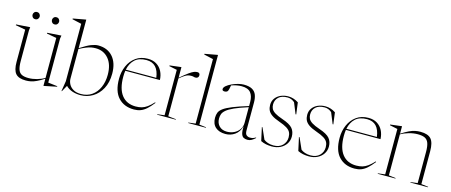

<svg xmlns="http://www.w3.org/2000/svg" viewBox="-56 -1331 4555 1940"><g transform="rotate(15 2221.5 -361.0)"><path d="M132.5 -165.5Q132.5 -109 144 -77.5Q155.5 -46 181.5 -33.5Q207.5 -21 251.5 -21Q294.5 -21 339.8 -33.8Q385 -46.5 419 -67.5V-485L316.5 -504V-512L463 -522L457.5 -488V-28.5L555 -17V-11.5L423.5 15.5H419V-58.5Q375 -30.5 343.5 -15.8Q312 -1 285.8 4.5Q259.5 10 232.5 10Q157 10 125.5 -25.8Q94 -61.5 94 -147.5V-485L-9 -504V-512L136.5 -522L132.5 -488ZM164 -613Q146.5 -613 136.5 -624.5Q126.5 -636 126.5 -650.5Q126.5 -665 136.5 -676.5Q146.5 -688 164 -688Q181.5 -688 191.5 -676.5Q201.5 -665 201.5 -650.5Q201.5 -636 191.5 -624.5Q181.5 -613 164 -613ZM367 -613Q349.5 -613 339.5 -624.5Q329.5 -636 329.5 -650.5Q329.5 -665 339.5 -676.5Q349.5 -688 367 -688Q384.5 -688 394.5 -676.5Q404.5 -665 404.5 -650.5Q404.5 -636 394.5 -624.5Q384.5 -613 367 -613Z M803.5 10Q757.5 10 718 -3.2Q678.5 -16.5 649.5 -45.5L613 19.5H608.5L625.5 -88V-688.5L528.5 -710.5V-718L660 -742H664V-444Q736 -490.5 777.2 -506.2Q818.5 -522 849.5 -522Q947 -522 1002.8 -458.2Q1058.5 -394.5 1058.5 -282.5Q1058.5 -190 1023 -124.5Q987.5 -59 929.5 -24.5Q871.5 10 803.5 10ZM664 -124.5Q664 -95.5 678.8 -67.5Q693.5 -39.5 724.8 -21Q756 -2.5 805 -2.5Q871 -2.5 918.8 -36Q966.5 -69.5 992.2 -127.8Q1018 -186 1018 -260Q1018 -367.5 966.5 -427.8Q915 -488 831.5 -488Q808 -488 785.2 -483.8Q762.5 -479.5 733.8 -468.2Q705 -457 664 -435.5Z M1369 -522Q1423 -522 1460.5 -498.5Q1498 -475 1518.2 -435.2Q1538.5 -395.5 1540.5 -345.5H1178.5Q1174 -316 1174 -282Q1174 -155.5 1225.5 -89.8Q1277 -24 1372 -24Q1407 -24 1435.2 -32Q1463.5 -40 1491.5 -60Q1519.5 -80 1552 -115.5L1557.5 -111Q1522 -65.5 1491.8 -39Q1461.5 -12.5 1430.8 -1.2Q1400 10 1362.5 10Q1259.5 10 1198.8 -55.2Q1138 -120.5 1138 -251.5Q1138 -324.5 1165 -386Q1192 -447.5 1243.8 -484.8Q1295.5 -522 1369 -522ZM1359 -505.5Q1280.5 -505.5 1237.5 -465.8Q1194.5 -426 1180.5 -357.5H1499.5Q1480.5 -505.5 1359 -505.5Z M1886 -521Q1913.5 -521 1913.5 -493.5Q1913.5 -479.5 1904.8 -471Q1896 -462.5 1882 -462.5Q1868.5 -462.5 1861.2 -465.5Q1854 -468.5 1835 -468.5Q1817 -468.5 1801.5 -464Q1786 -459.5 1766.5 -446.8Q1747 -434 1717 -409.5V-14L1799.5 -5V0H1604V-5L1678.5 -14V-489L1596.5 -506V-513.5L1713 -527.5H1717V-416.5Q1770.5 -462.5 1801.8 -484.8Q1833 -507 1851.8 -514Q1870.5 -521 1886 -521Z M2042 -14 2114.5 -5V0H1929V-5L2003.5 -14V-688.5L1906.5 -710.5V-718L2038 -742H2042Z M2550.5 9Q2525.5 9 2508.8 -0.5Q2492 -10 2484.2 -36.5Q2476.5 -63 2478 -113Q2460.5 -50.5 2417 -20.2Q2373.5 10 2320 10Q2253 10 2215 -24Q2177 -58 2177 -122.5Q2177 -152.5 2186.5 -176.5Q2196 -200.5 2226.2 -222.8Q2256.5 -245 2317 -269.5Q2377.5 -294 2479 -325V-367.5Q2479 -429 2450.8 -464Q2422.5 -499 2355.5 -499Q2305 -499 2249 -479Q2245.5 -455 2240.8 -437.8Q2236 -420.5 2231.5 -415Q2221 -403 2200.5 -403Q2176 -403 2176 -422Q2176 -439 2196.5 -456.5Q2217 -474 2248.2 -488.5Q2279.5 -503 2312.8 -511.8Q2346 -520.5 2372 -520.5Q2429.5 -520.5 2461 -502.2Q2492.5 -484 2505 -450.8Q2517.5 -417.5 2517.5 -372.5V-80Q2517.5 -44 2533.2 -31.5Q2549 -19 2569 -19Q2586 -19 2598 -22.2Q2610 -25.5 2630.5 -37V-30Q2611.5 -13 2592.8 -2Q2574 9 2550.5 9ZM2218 -125.5Q2218 -76.5 2247.8 -46.5Q2277.5 -16.5 2328.5 -16.5Q2368.5 -16.5 2402.8 -33Q2437 -49.5 2458 -79.8Q2479 -110 2479 -150.5V-313Q2389.5 -284.5 2337 -260.8Q2284.5 -237 2259 -215.2Q2233.5 -193.5 2225.8 -171.8Q2218 -150 2218 -125.5Z M2838 -522Q2893.5 -522 2945 -488.5L2961 -366H2954L2907.5 -480Q2874 -509.5 2833 -509.5Q2771.5 -509.5 2740 -479.8Q2708.5 -450 2708.5 -404.5Q2708.5 -379.5 2718.2 -359.2Q2728 -339 2755.8 -321.2Q2783.5 -303.5 2837.5 -285Q2919 -257.5 2947.5 -223.2Q2976 -189 2976 -137Q2976 -96.5 2954.8 -63.2Q2933.5 -30 2895.2 -10Q2857 10 2805.5 10Q2772.5 10 2743.2 4Q2714 -2 2689 -14.5L2658.5 -153H2665L2717 -36Q2733 -22.5 2759.5 -13.2Q2786 -4 2819.5 -4Q2879 -4 2913 -38.2Q2947 -72.5 2947 -122.5Q2947 -153 2936 -175Q2925 -197 2896.2 -215Q2867.5 -233 2814.5 -251.5Q2761.5 -270 2732.5 -290.5Q2703.5 -311 2692.2 -335.8Q2681 -360.5 2681 -391.5Q2681 -431.5 2702.2 -460.8Q2723.5 -490 2759 -506Q2794.5 -522 2838 -522Z M3226 -522Q3281.5 -522 3333 -488.5L3349 -366H3342L3295.5 -480Q3262 -509.5 3221 -509.5Q3159.5 -509.5 3128 -479.8Q3096.5 -450 3096.5 -404.5Q3096.5 -379.5 3106.2 -359.2Q3116 -339 3143.8 -321.2Q3171.5 -303.5 3225.5 -285Q3307 -257.5 3335.5 -223.2Q3364 -189 3364 -137Q3364 -96.5 3342.8 -63.2Q3321.5 -30 3283.2 -10Q3245 10 3193.5 10Q3160.5 10 3131.2 4Q3102 -2 3077 -14.5L3046.5 -153H3053L3105 -36Q3121 -22.5 3147.5 -13.2Q3174 -4 3207.5 -4Q3267 -4 3301 -38.2Q3335 -72.5 3335 -122.5Q3335 -153 3324 -175Q3313 -197 3284.2 -215Q3255.5 -233 3202.5 -251.5Q3149.5 -270 3120.5 -290.5Q3091.5 -311 3080.2 -335.8Q3069 -360.5 3069 -391.5Q3069 -431.5 3090.2 -460.8Q3111.5 -490 3147 -506Q3182.5 -522 3226 -522Z M3676.5 -522Q3730.5 -522 3768 -498.5Q3805.5 -475 3825.8 -435.2Q3846 -395.5 3848 -345.5H3486Q3481.5 -316 3481.5 -282Q3481.5 -155.5 3533 -89.8Q3584.5 -24 3679.5 -24Q3714.5 -24 3742.8 -32Q3771 -40 3799 -60Q3827 -80 3859.5 -115.5L3865 -111Q3829.5 -65.5 3799.2 -39Q3769 -12.5 3738.2 -1.2Q3707.5 10 3670 10Q3567 10 3506.2 -55.2Q3445.5 -120.5 3445.5 -251.5Q3445.5 -324.5 3472.5 -386Q3499.5 -447.5 3551.2 -484.8Q3603 -522 3676.5 -522ZM3666.5 -505.5Q3588 -505.5 3545 -465.8Q3502 -426 3488 -357.5H3807Q3788 -505.5 3666.5 -505.5Z M4253 -5 4326 -14V-339.5Q4326 -399 4314 -431.8Q4302 -464.5 4274.8 -477.8Q4247.5 -491 4201 -491Q4155.5 -491 4107.8 -477.5Q4060 -464 4024.5 -442.5V-14L4097 -5V0H3911.5V-5L3986 -14V-489L3904 -506V-513.5L4020.5 -527.5H4024.5V-450Q4070.5 -479.5 4103.5 -495Q4136.5 -510.5 4164 -516.2Q4191.5 -522 4220 -522Q4299 -522 4331.8 -484.8Q4364.5 -447.5 4364.5 -357.5V-14L4437.5 -5V0H4253Z"/></g></svg>

Font: Newsreader 72pt ExtraLight
Style: Regular
Weight: 275
Designer: Hugues Gentile
Foundry: Production Type
Version: Version 1.003; ttfautohint (v1.8.3)